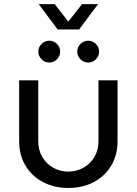

<svg xmlns="http://www.w3.org/2000/svg" viewBox="-20 -900 664 932"><path d="M311.6 12.4Q242.8 12.4 188.6 -16.2Q134.4 -44.8 103.7 -96Q73 -147.2 73 -214.6V-510H165.6V-216.2Q165.6 -170.4 186 -136.7Q206.4 -103 239.7 -85Q273 -67 311.2 -67Q350.2 -67 383.7 -85.2Q417.2 -103.4 437.6 -136.9Q458 -170.4 458 -216.2V-510H550.6V-214.6Q550.6 -147.2 519.9 -96Q489.2 -44.8 435.3 -16.2Q381.4 12.4 311.6 12.4ZM408 -596.4Q386.6 -596.4 370.8 -612.2Q355 -628 355 -649.4Q355 -671.2 370.8 -686.8Q386.6 -702.4 408 -702.4Q429.8 -702.4 445.4 -686.8Q461 -671.2 461 -649.4Q461 -628 445.4 -612.2Q429.8 -596.4 408 -596.4ZM219 -596.4Q197.6 -596.4 181.8 -612.2Q166 -628 166 -649.4Q166 -671.2 181.8 -686.8Q197.6 -702.4 219 -702.4Q240.8 -702.4 256.4 -686.8Q272 -671.2 272 -649.4Q272 -628 256.4 -612.2Q240.8 -596.4 219 -596.4ZM259.8 -757 167.8 -880H245.6L311.6 -795.2L378.2 -880H456L364 -757Z"/></svg>

Font: MuseoModerno Thin
Style: Regular
Weight: 100
Designer: Pablo Cosgaya, Héctor Gatti, Marcela Romero, and the Authors of The MuseoModerno Project.
Foundry: Omnibus-Type Team
Version: Version 1.003